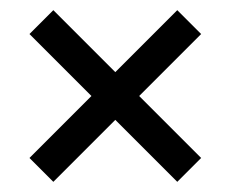

<svg xmlns="http://www.w3.org/2000/svg" viewBox="-20 -491 455 378"><path d="M38 -180 160 -302 38 -424 85 -471 207 -349 329 -471 376 -424 254 -302 376 -180 329 -133 207 -255 85 -133Z"/></svg>

Font: Mukta Mahee Medium
Style: Regular
Weight: 500
Designer: Shuchita Grover, Noopur Datye, Girish Dalvi, Yashodeep Gholap
Foundry: Ek Type
Version: Version 2.538;PS 1.000;hotconv 16.6.51;makeotf.lib2.5.65220;